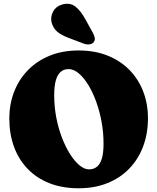

<svg xmlns="http://www.w3.org/2000/svg" viewBox="-20 -991 844 1031"><path d="M402.5 -720Q488 -720 556.8 -692.8Q625.5 -665.5 674 -616.5Q722.5 -567.5 748.5 -501Q774.5 -434.5 774.5 -356Q774.5 -274 748.8 -205.2Q723 -136.5 674.5 -86Q626 -35.5 557.2 -7.8Q488.5 20 402.5 20Q315 20 246 -7Q177 -34 128.8 -84Q80.5 -134 55.2 -202.8Q30 -271.5 30 -355Q30 -430 55 -496Q80 -562 128 -612.2Q176 -662.5 245.2 -691.2Q314.5 -720 402.5 -720ZM536 -220Q536 -280 525.2 -338Q514.5 -396 495.8 -447Q477 -498 453 -536.8Q429 -575.5 402 -597.8Q375 -620 348.5 -620Q322 -620 304.8 -604.2Q287.5 -588.5 279.2 -557.2Q271 -526 271 -480Q271 -418.5 282.2 -360Q293.5 -301.5 313 -251Q332.5 -200.5 356.8 -162.5Q381 -124.5 407.2 -103Q433.5 -81.5 458 -81.5Q482.5 -81.5 500 -95.2Q517.5 -109 526.8 -139.5Q536 -170 536 -220ZM437.5 -889 478 -816Q485.5 -802 488.5 -789Q491.5 -776 483 -764.5Q475 -754.5 460 -752.8Q445 -751 430.5 -756.5L351 -786.5Q308.5 -802.5 287.2 -821Q266 -839.5 257.5 -869Q249.5 -899.5 265.2 -928.8Q281 -958 316 -967.5Q357.5 -978 386 -954.8Q414.5 -931.5 437.5 -889Z"/></svg>

Font: Fraunces SuperSoft Wonky
Style: Regular
Weight: 900
Version: Version 1.000;[b76b70a41]